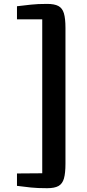

<svg xmlns="http://www.w3.org/2000/svg" viewBox="-20 -869 444 984"><path d="M315.5 -30V-726Q315.5 -774 307.5 -800.8Q299.5 -827.5 279.2 -838.2Q259 -849 221.5 -849Q171.5 -849 138.5 -845.2Q105.5 -841.5 67 -837V-770H196.5V19L67 20V83.5Q105.5 88.5 138.5 92Q171.5 95.5 221.5 95.5Q259.5 95.5 279.8 84.2Q300 73 307.8 45.5Q315.5 18 315.5 -30Z"/></svg>

Font: Merriweather Sans Medium
Style: Regular
Weight: 500
Designer: Eben Sorkin
Foundry: Eben Sorkin
Version: Version 2.001